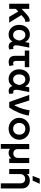

<svg xmlns="http://www.w3.org/2000/svg" viewBox="1871 -2673 1012 4794"><g transform="rotate(90 2377.0 -276.0)"><path d="M74 0V-500H202V-308.5L310 -410Q348 -446 380.8 -470.2Q413.5 -494.5 446.2 -504.8Q479 -515 518 -509L526.5 -398.5Q498.5 -402 476 -394Q453.5 -386 431.8 -369Q410 -352 384.5 -328.5L357 -303.5L546 0H401L267 -227L202 -165V0Z M843.5 15Q774 15 719 -18.8Q664 -52.5 632.2 -112.2Q600.5 -172 600.5 -250Q600.5 -309 618.5 -357.8Q636.5 -406.5 669.2 -441.8Q702 -477 745.8 -496Q789.5 -515 841 -515Q887 -515 923.5 -499.8Q960 -484.5 986.8 -457.2Q1013.5 -430 1030 -393.5L1050 -500H1168.5L1122 -260Q1111.5 -208 1111.2 -174Q1111 -140 1120.8 -122.2Q1130.5 -104.5 1150.8 -100.8Q1171 -97 1202 -105L1215 -2.5Q1169 17.5 1127.2 13.8Q1085.5 10 1056.2 -14.8Q1027 -39.5 1019 -81.5Q989.5 -34.5 947 -9.8Q904.5 15 843.5 15ZM856 -97Q895 -97 922.2 -116.5Q949.5 -136 966.8 -170.8Q984 -205.5 993 -251.5Q989.5 -268.5 983.5 -288.5Q977.5 -308.5 967.2 -328.8Q957 -349 941.8 -365.8Q926.5 -382.5 905 -392.8Q883.5 -403 854.5 -403Q816 -403 787.5 -384.5Q759 -366 743.2 -331.8Q727.5 -297.5 727.5 -250.5Q727.5 -178.5 763.5 -137.8Q799.5 -97 856 -97Z M1523.5 14Q1480 14 1446 -2.8Q1412 -19.5 1392.5 -54.5Q1373 -89.5 1373 -144V-389H1242V-500H1658V-389H1501V-177.5Q1501 -133 1514.5 -115.8Q1528 -98.5 1556 -98.5Q1568 -98.5 1580.8 -101.5Q1593.5 -104.5 1607 -109.5L1628 -6Q1601.5 3.5 1575 8.8Q1548.5 14 1523.5 14Z M1953.5 15Q1884 15 1829 -18.8Q1774 -52.5 1742.2 -112.2Q1710.5 -172 1710.5 -250Q1710.5 -309 1728.5 -357.8Q1746.5 -406.5 1779.2 -441.8Q1812 -477 1855.8 -496Q1899.5 -515 1951 -515Q1997 -515 2033.5 -499.8Q2070 -484.5 2096.8 -457.2Q2123.5 -430 2140 -393.5L2160 -500H2278.5L2232 -260Q2221.5 -208 2221.2 -174Q2221 -140 2230.8 -122.2Q2240.5 -104.5 2260.8 -100.8Q2281 -97 2312 -105L2325 -2.5Q2279 17.5 2237.2 13.8Q2195.5 10 2166.2 -14.8Q2137 -39.5 2129 -81.5Q2099.5 -34.5 2057 -9.8Q2014.5 15 1953.5 15ZM1966 -97Q2005 -97 2032.2 -116.5Q2059.5 -136 2076.8 -170.8Q2094 -205.5 2103 -251.5Q2099.5 -268.5 2093.5 -288.5Q2087.5 -308.5 2077.2 -328.8Q2067 -349 2051.8 -365.8Q2036.5 -382.5 2015 -392.8Q1993.5 -403 1964.5 -403Q1926 -403 1897.5 -384.5Q1869 -366 1853.2 -331.8Q1837.5 -297.5 1837.5 -250.5Q1837.5 -178.5 1873.5 -137.8Q1909.5 -97 1966 -97Z M2526 0 2349.5 -500H2489L2622 -73.5L2591 -100Q2623.5 -149.5 2651.8 -214.5Q2680 -279.5 2701.2 -355Q2722.5 -430.5 2734 -510L2866 -487.5Q2842 -351 2789.2 -227.5Q2736.5 -104 2665 0Z M3196 15Q3116 15 3054.2 -21.2Q2992.5 -57.5 2957.5 -117.8Q2922.5 -178 2922.5 -250Q2922.5 -303 2942.5 -351Q2962.5 -399 2999.2 -435.8Q3036 -472.5 3086 -493.8Q3136 -515 3196 -515Q3275.5 -515 3337.2 -479Q3399 -443 3434.2 -382.5Q3469.5 -322 3469.5 -250Q3469.5 -197 3449.2 -149.2Q3429 -101.5 3392.5 -64.5Q3356 -27.5 3306 -6.2Q3256 15 3196 15ZM3196 -97Q3238 -97 3271.2 -115.8Q3304.5 -134.5 3323.5 -168.8Q3342.5 -203 3342.5 -250Q3342.5 -297 3323.5 -331.5Q3304.5 -366 3271.5 -384.5Q3238.5 -403 3196 -403Q3153.5 -403 3120.2 -384.5Q3087 -366 3068.2 -331.5Q3049.5 -297 3049.5 -250Q3049.5 -203 3068.5 -168.8Q3087.5 -134.5 3120.5 -115.8Q3153.5 -97 3196 -97Z M3575 210V-500H3703V-213Q3703 -160 3734 -131Q3765 -102 3813.5 -102Q3844 -102 3869 -116.8Q3894 -131.5 3908.8 -157.5Q3923.5 -183.5 3923.5 -218V-500H4051.5V0H3938.5V-57Q3910.5 -20 3875 -2.5Q3839.5 15 3800 15Q3769 15 3742 6Q3715 -3 3695 -23.5V210Z M4557 210V-287Q4557 -338 4527.5 -368Q4498 -398 4445 -398Q4410.5 -398 4383.8 -382.8Q4357 -367.5 4342 -340Q4327 -312.5 4327 -276.5V0H4199V-500H4327V-440Q4357 -479.5 4397.2 -497.2Q4437.5 -515 4481.5 -515Q4550.5 -515 4595.8 -487.5Q4641 -460 4663 -417Q4685 -374 4685 -327V210ZM4372.5 -585 4440 -762H4569L4489.5 -585Z"/></g></svg>

Font: Geologica Thin Roman Medium
Style: Regular
Weight: 500
Version: Version 1.010;gftools[0.9.28]